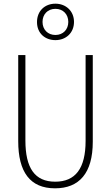

<svg xmlns="http://www.w3.org/2000/svg" viewBox="-20 -1013 603 1043"><path d="M281 -795C338 -795 382 -834 382 -894C382 -953 338 -993 281 -993C224 -993 181 -954 181 -893C181 -831 226 -795 281 -795ZM281 -823C240 -823 211 -852 211 -894C211 -935 239 -965 281 -965C323 -965 351 -935 351 -894C351 -853 323 -823 281 -823ZM279 10C410 10 484 -72 484 -243V-714H445V-248C445 -97 389 -26 280 -26C169 -26 118 -100 118 -250V-714H79V-246C79 -79 143 10 279 10Z"/></svg>

Font: Noto Sans Mono SemiCondensed ExtraLight
Style: Regular
Weight: 200
Width: 4
Designer: Monotype Design Team
Foundry: Monotype Imaging Inc.
Version: Version 2.014